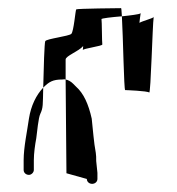

<svg xmlns="http://www.w3.org/2000/svg" viewBox="-20 -429 434 471"><path d="M38 -12C38 -5 44 0 51 0C57 0 63 -6 63 -12V-36C63 -53 66 -74 69 -90C71 -104 74 -140 79 -150C86 -165 85 -171 86 -214C69 -196 56 -170 51 -138C47 -109 38 -68 38 -36ZM86 -214C100 -228 109 -234 133 -234C136 -234 138 -235 141 -234V-283C141 -292 173 -303 184 -316C184 -311 183 -306 183 -306C183 -310 232 -316 231 -320C230 -324 230 -378 229 -382C228 -384 254 -387 279 -389C278 -401 278 -409 277 -409C273 -409 169 -408 167 -406C165 -404 161 -352 155 -346C149 -340 94 -334 91 -328C89 -324 87 -261 86 -214ZM141 -234 143 -4 193 10C193 17 199 22 206 22C213 22 219 17 219 10V-5L216 -34C216 -42 216 -48 215 -54C210 -80 208 -112 205 -138C197 -174 185 -200 167 -216L159 -224C154 -229 147 -233 141 -234ZM279 -389C282 -339 284 -209 287 -208C288 -208 342 -206 346 -202C350 -199 354 -367 357 -387C352 -383 331 -378 322 -373C323 -380 324 -392 325 -396C321 -394 300 -391 279 -389ZM325 -396C325 -397 326 -397 326 -396C326 -396 326 -396 325 -396ZM357 -387C358 -388 357 -387 357 -388C357 -388 357 -389 357 -389Z"/></svg>

Font: FailCity
Style: Regular
Weight: 400
Version: Version 1